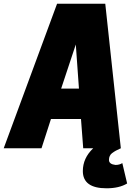

<svg xmlns="http://www.w3.org/2000/svg" viewBox="-60 -800 730 1036"><path d="M515 216Q387 216 387 123Q387 53 443 0H389L377 -158H215L164 0H-40L248 -780H508L592 0Q562 13 545 26Q528 39 528 63Q528 86 563 90Q585 90 600 80L626 190Q583 216 515 216ZM366 -322 349 -560 270 -322Z"/></svg>

Font: Tanohe Sans ExtraBold
Style: Italic
Weight: 800
Designer: Village Type and Design LLC & Cristiano Sobral
Foundry: Cooper Hewitt Smithsonian Design Museum
Version: Version 1.00;September 29, 2021;FontCreator 13.0.0.2655 64-b